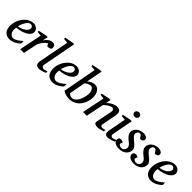

<svg xmlns="http://www.w3.org/2000/svg" viewBox="288 -2059 3393 3393"><g transform="rotate(45 1985.0 -362.5)"><path d="M328.1 -394Q328.1 -403.8 324.2 -413.3Q320.3 -422.9 313.5 -430.2Q306.6 -437.5 296.4 -442.1Q286.1 -446.8 273.9 -446.8Q257.3 -446.8 242.2 -438Q227.1 -429.2 213.1 -414.6Q199.2 -399.9 187.3 -380.9Q175.3 -361.8 165.8 -340.8Q156.2 -319.8 148.9 -298.3Q141.6 -276.9 137.2 -257.8Q168.9 -260.7 202.9 -272.5Q236.8 -284.2 264.6 -302.5Q292.5 -320.8 310.3 -344.2Q328.1 -367.7 328.1 -394ZM417 -393.1Q417 -365.7 404.3 -342.8Q391.6 -319.8 369.9 -301.3Q348.1 -282.7 319.6 -268.3Q291 -253.9 259.5 -243.9Q228 -233.9 195.3 -227.8Q162.6 -221.7 132.8 -220.2Q131.3 -210.4 130.1 -196.8Q128.9 -183.1 128.9 -173.8Q128.9 -146.5 135.5 -123.5Q142.1 -100.6 154.5 -83.7Q167 -66.9 184.6 -57.4Q202.1 -47.9 224.1 -47.9Q257.8 -47.9 298.3 -72.3Q338.9 -96.7 394 -145V-82Q379.9 -68.4 359.4 -52Q338.9 -35.6 312.7 -21.2Q286.6 -6.8 255.9 2.7Q225.1 12.2 190.9 12.2Q175.8 12.2 158 9.3Q140.1 6.3 122.6 -1.2Q105 -8.8 88.6 -22Q72.3 -35.2 59.8 -55.4Q47.4 -75.7 39.8 -103.8Q32.2 -131.8 32.2 -169.9Q32.2 -209.5 41.7 -248.8Q51.3 -288.1 68.6 -324Q85.9 -359.9 110.4 -390.9Q134.8 -421.9 164.1 -444.6Q193.4 -467.3 226.8 -480.2Q260.3 -493.2 295.9 -493.2Q330.6 -493.2 353.8 -481.7Q377 -470.2 391.1 -454.1Q405.3 -438 411.1 -420.9Q417 -403.8 417 -393.1Z M843.3 -426.8Q843.3 -409.2 836.9 -398.7Q830.6 -388.2 818.8 -382.8Q807.1 -377.4 790.8 -375.7Q774.4 -374 753.9 -374L730 -421.9Q711.4 -414.1 690.2 -394.8Q668.9 -375.5 649.9 -350.8Q630.9 -326.2 616.7 -300Q602.5 -273.9 598.1 -252L545.9 0H453.1L539.1 -424.8L455.1 -434.1V-462.9L606 -494.1H646L625 -393.1Q655.8 -440.4 694.8 -467.3Q733.9 -494.1 779.3 -494.1Q797.4 -494.1 809.6 -487.5Q821.8 -481 829.3 -470.7Q836.9 -460.4 840.1 -448.7Q843.3 -437 843.3 -426.8Z M1071.3 -25.9Q1065.4 -23.4 1049.3 -17.3Q1033.2 -11.2 1013.2 -4.6Q993.2 2 971.4 7.1Q949.7 12.2 932.1 12.2Q909.2 12.2 893.1 6.8Q877 1.5 866.7 -8.3Q856.4 -18.1 851.8 -31.5Q847.2 -44.9 847.2 -61Q847.2 -76.2 850.1 -96.2L960 -668L871.1 -676.8V-707L1027.3 -736.8H1065.9L944.3 -99.1Q942.4 -88.9 945.3 -78.9Q948.2 -68.8 954.6 -61.3Q960.9 -53.7 970.2 -48.8Q979.5 -43.9 990.2 -43.9Q997.6 -43.9 1009.5 -46.6Q1021.5 -49.3 1033.7 -52.7Q1045.9 -56.2 1056.4 -59.6Q1066.9 -63 1071.3 -64Z M1401.4 -394Q1401.4 -403.8 1397.5 -413.3Q1393.6 -422.9 1386.7 -430.2Q1379.9 -437.5 1369.6 -442.1Q1359.4 -446.8 1347.2 -446.8Q1330.6 -446.8 1315.4 -438Q1300.3 -429.2 1286.4 -414.6Q1272.5 -399.9 1260.5 -380.9Q1248.5 -361.8 1239 -340.8Q1229.5 -319.8 1222.2 -298.3Q1214.8 -276.9 1210.4 -257.8Q1242.2 -260.7 1276.1 -272.5Q1310.1 -284.2 1337.9 -302.5Q1365.7 -320.8 1383.5 -344.2Q1401.4 -367.7 1401.4 -394ZM1490.2 -393.1Q1490.2 -365.7 1477.5 -342.8Q1464.8 -319.8 1443.1 -301.3Q1421.4 -282.7 1392.8 -268.3Q1364.3 -253.9 1332.8 -243.9Q1301.3 -233.9 1268.6 -227.8Q1235.8 -221.7 1206.1 -220.2Q1204.6 -210.4 1203.4 -196.8Q1202.1 -183.1 1202.1 -173.8Q1202.1 -146.5 1208.7 -123.5Q1215.3 -100.6 1227.8 -83.7Q1240.2 -66.9 1257.8 -57.4Q1275.4 -47.9 1297.4 -47.9Q1331.1 -47.9 1371.6 -72.3Q1412.1 -96.7 1467.3 -145V-82Q1453.1 -68.4 1432.6 -52Q1412.1 -35.6 1386 -21.2Q1359.9 -6.8 1329.1 2.7Q1298.3 12.2 1264.2 12.2Q1249 12.2 1231.2 9.3Q1213.4 6.3 1195.8 -1.2Q1178.2 -8.8 1161.9 -22Q1145.5 -35.2 1133.1 -55.4Q1120.6 -75.7 1113 -103.8Q1105.5 -131.8 1105.5 -169.9Q1105.5 -209.5 1115 -248.8Q1124.5 -288.1 1141.8 -324Q1159.2 -359.9 1183.6 -390.9Q1208 -421.9 1237.3 -444.6Q1266.6 -467.3 1300 -480.2Q1333.5 -493.2 1369.1 -493.2Q1403.8 -493.2 1427 -481.7Q1450.2 -470.2 1464.4 -454.1Q1478.5 -438 1484.4 -420.9Q1490.2 -403.8 1490.2 -393.1Z M1868.2 -306.2Q1868.2 -339.8 1860.4 -363Q1852.5 -386.2 1841.3 -400.9Q1830.1 -415.5 1817.6 -421.9Q1805.2 -428.2 1796.4 -428.2Q1784.2 -428.2 1769.5 -424.3Q1754.9 -420.4 1739.5 -413.3Q1724.1 -406.2 1709 -397Q1693.8 -387.7 1681.2 -377L1625.5 -74.2Q1630.4 -66.9 1638.7 -60.1Q1647 -53.2 1657.7 -47.6Q1668.5 -42 1681.2 -38.6Q1693.8 -35.2 1707.5 -35.2Q1730.5 -35.2 1751.2 -46.9Q1772 -58.6 1789.8 -78.6Q1807.6 -98.6 1822.3 -125.5Q1836.9 -152.3 1846.9 -182.4Q1856.9 -212.4 1862.5 -244.4Q1868.2 -276.4 1868.2 -306.2ZM1967.3 -310.1Q1967.3 -278.8 1960.4 -242.9Q1953.6 -207 1939.2 -171.4Q1924.8 -135.7 1902.3 -102.5Q1879.9 -69.3 1848.6 -43.9Q1817.4 -18.6 1776.9 -3.2Q1736.3 12.2 1685.5 12.2Q1643.1 12.2 1601.8 0.5Q1560.5 -11.2 1525.4 -34.2L1643.6 -668L1554.2 -676.8V-707L1710.4 -736.8H1749.5L1692.4 -434.1Q1706.1 -446.3 1722.4 -457.3Q1738.8 -468.3 1756.3 -476.3Q1773.9 -484.4 1792.5 -489.3Q1811 -494.1 1829.1 -494.1Q1867.7 -494.1 1894 -477.1Q1920.4 -460 1936.8 -433.1Q1953.1 -406.2 1960.2 -373.8Q1967.3 -341.3 1967.3 -310.1Z M2526.4 -20Q2520 -17.6 2504.2 -12.5Q2488.3 -7.3 2468.8 -1.7Q2449.2 3.9 2428.7 8.1Q2408.2 12.2 2392.6 12.2Q2383.8 12.2 2368.4 10.5Q2353 8.8 2338.9 2.7Q2324.7 -3.4 2315.9 -15.1Q2307.1 -26.9 2311.5 -46.9L2372.6 -354Q2376 -374 2372.8 -387.2Q2369.6 -400.4 2362.5 -408.4Q2355.5 -416.5 2346.2 -419.7Q2336.9 -422.9 2328.6 -422.9Q2316.4 -422.9 2298.6 -415.8Q2280.8 -408.7 2261 -397Q2241.2 -385.3 2221.2 -369.4Q2201.2 -353.5 2184.6 -335.9L2115.7 0H2022.5L2109.4 -424.8L2025.4 -434.1V-462.9L2176.3 -494.1H2216.3L2197.8 -400.9Q2214.4 -417.5 2235.8 -434.3Q2257.3 -451.2 2281.7 -464.4Q2306.2 -477.5 2332.3 -485.8Q2358.4 -494.1 2383.3 -494.1Q2438 -494.1 2461.2 -463.9Q2484.4 -433.6 2472.7 -366.2L2419.4 -84Q2417 -69.8 2421.6 -61.5Q2426.3 -53.2 2433.8 -48.8Q2441.4 -44.4 2449.7 -43.2Q2458 -42 2462.4 -42Q2476.1 -42 2492.2 -45.9Q2508.3 -49.8 2525.4 -55.2Z M2792.5 -28.8Q2786.6 -26.4 2771 -19.5Q2755.4 -12.7 2734.4 -5.6Q2713.4 1.5 2690.2 6.8Q2667 12.2 2646.5 12.2Q2620.6 12.2 2605.5 3.4Q2590.3 -5.4 2583 -19.5Q2575.7 -33.7 2574.7 -51.3Q2573.7 -68.8 2577.1 -85.9L2641.1 -424.8L2555.2 -434.1V-462.9L2706.1 -494.1H2747.1L2671.4 -94.2Q2669.4 -84 2671.6 -74.7Q2673.8 -65.4 2679 -58.3Q2684.1 -51.3 2692.1 -47.1Q2700.2 -43 2710.4 -43Q2719.2 -43 2731.2 -46.1Q2743.2 -49.3 2755.1 -53.5Q2767.1 -57.6 2777.3 -61.5Q2787.6 -65.4 2792.5 -66.9ZM2788.1 -641.1Q2788.1 -629.9 2783.9 -619.9Q2779.8 -609.9 2772.2 -602.1Q2764.6 -594.2 2753.4 -589.6Q2742.2 -585 2727.5 -585Q2696.8 -585 2681.2 -601.3Q2665.5 -617.7 2665.5 -641.1Q2665.5 -650.9 2669.7 -660.6Q2673.8 -670.4 2681.9 -678.5Q2689.9 -686.5 2701.7 -691.7Q2713.4 -696.8 2728.5 -696.8Q2742.7 -696.8 2753.7 -691.9Q2764.6 -687 2772.5 -679.2Q2780.3 -671.4 2784.2 -661.4Q2788.1 -651.4 2788.1 -641.1Z M3144.5 -431.2Q3144.5 -413.6 3136.7 -403.1Q3128.9 -392.6 3117.7 -386.7Q3106.4 -380.9 3094 -378.7Q3081.5 -376.5 3072.3 -376L3027.3 -437Q3024.4 -439.5 3018.1 -442.1Q3011.7 -444.8 3002.4 -444.8Q2985.8 -444.8 2974.6 -437.7Q2963.4 -430.7 2956.3 -420.2Q2949.2 -409.7 2946.3 -397.7Q2943.4 -385.7 2943.4 -376Q2943.4 -362.3 2951.2 -348.4Q2959 -334.5 2971.7 -320.6Q2984.4 -306.6 3000.2 -293.2Q3016.1 -279.8 3032.2 -267.1Q3048.8 -253.9 3064.2 -240Q3079.6 -226.1 3091.8 -211.2Q3104 -196.3 3111.3 -179.7Q3118.7 -163.1 3118.7 -145Q3118.7 -114.3 3106.2 -85.9Q3093.8 -57.6 3069.6 -35.6Q3045.4 -13.7 3009.5 -0.7Q2973.6 12.2 2927.2 12.2Q2891.1 12.2 2864.7 4.2Q2838.4 -3.9 2821.3 -16.8Q2804.2 -29.8 2795.9 -46.4Q2787.6 -63 2787.6 -80.1Q2787.6 -104 2802 -118.9Q2816.4 -133.8 2847.2 -133.8Q2856.4 -133.8 2864.7 -131.3Q2873 -128.9 2879.9 -125.7Q2886.7 -122.6 2891.8 -118.9Q2897 -115.2 2899.4 -112.8L2880.4 -64Q2891.1 -48.8 2907 -38.3Q2922.9 -27.8 2948.2 -27.8Q2963.4 -27.8 2977.5 -33.7Q2991.7 -39.6 3002.7 -50.3Q3013.7 -61 3020 -76.4Q3026.4 -91.8 3026.4 -110.8Q3026.4 -126 3020.3 -139.4Q3014.2 -152.8 3003.2 -165.5Q2992.2 -178.2 2977.3 -190.7Q2962.4 -203.1 2944.3 -216.8Q2928.7 -229 2914.3 -243.2Q2899.9 -257.3 2888.4 -273.2Q2877 -289.1 2870.1 -306.6Q2863.3 -324.2 2863.3 -342.8Q2863.3 -379.4 2879.9 -407.7Q2896.5 -436 2922.6 -455.3Q2948.7 -474.6 2980.7 -484.4Q3012.7 -494.1 3043.5 -494.1Q3071.8 -494.1 3091.1 -487.5Q3110.4 -481 3122.3 -471.4Q3134.3 -461.9 3139.4 -450.9Q3144.5 -439.9 3144.5 -431.2Z M3514.6 -431.2Q3514.6 -413.6 3506.8 -403.1Q3499 -392.6 3487.8 -386.7Q3476.6 -380.9 3464.1 -378.7Q3451.7 -376.5 3442.4 -376L3397.5 -437Q3394.5 -439.5 3388.2 -442.1Q3381.8 -444.8 3372.6 -444.8Q3356 -444.8 3344.7 -437.7Q3333.5 -430.7 3326.4 -420.2Q3319.3 -409.7 3316.4 -397.7Q3313.5 -385.7 3313.5 -376Q3313.5 -362.3 3321.3 -348.4Q3329.1 -334.5 3341.8 -320.6Q3354.5 -306.6 3370.4 -293.2Q3386.2 -279.8 3402.3 -267.1Q3418.9 -253.9 3434.3 -240Q3449.7 -226.1 3461.9 -211.2Q3474.1 -196.3 3481.4 -179.7Q3488.8 -163.1 3488.8 -145Q3488.8 -114.3 3476.3 -85.9Q3463.9 -57.6 3439.7 -35.6Q3415.5 -13.7 3379.6 -0.7Q3343.8 12.2 3297.4 12.2Q3261.2 12.2 3234.9 4.2Q3208.5 -3.9 3191.4 -16.8Q3174.3 -29.8 3166 -46.4Q3157.7 -63 3157.7 -80.1Q3157.7 -104 3172.1 -118.9Q3186.5 -133.8 3217.3 -133.8Q3226.6 -133.8 3234.9 -131.3Q3243.2 -128.9 3250 -125.7Q3256.8 -122.6 3262 -118.9Q3267.1 -115.2 3269.5 -112.8L3250.5 -64Q3261.2 -48.8 3277.1 -38.3Q3293 -27.8 3318.4 -27.8Q3333.5 -27.8 3347.7 -33.7Q3361.8 -39.6 3372.8 -50.3Q3383.8 -61 3390.1 -76.4Q3396.5 -91.8 3396.5 -110.8Q3396.5 -126 3390.4 -139.4Q3384.3 -152.8 3373.3 -165.5Q3362.3 -178.2 3347.4 -190.7Q3332.5 -203.1 3314.5 -216.8Q3298.8 -229 3284.4 -243.2Q3270 -257.3 3258.5 -273.2Q3247.1 -289.1 3240.2 -306.6Q3233.4 -324.2 3233.4 -342.8Q3233.4 -379.4 3250 -407.7Q3266.6 -436 3292.7 -455.3Q3318.8 -474.6 3350.8 -484.4Q3382.8 -494.1 3413.6 -494.1Q3441.9 -494.1 3461.2 -487.5Q3480.5 -481 3492.4 -471.4Q3504.4 -461.9 3509.5 -450.9Q3514.6 -439.9 3514.6 -431.2Z M3863.8 -394Q3863.8 -403.8 3859.9 -413.3Q3856 -422.9 3849.1 -430.2Q3842.3 -437.5 3832 -442.1Q3821.8 -446.8 3809.6 -446.8Q3793 -446.8 3777.8 -438Q3762.7 -429.2 3748.8 -414.6Q3734.9 -399.9 3722.9 -380.9Q3710.9 -361.8 3701.4 -340.8Q3691.9 -319.8 3684.6 -298.3Q3677.2 -276.9 3672.9 -257.8Q3704.6 -260.7 3738.5 -272.5Q3772.5 -284.2 3800.3 -302.5Q3828.1 -320.8 3845.9 -344.2Q3863.8 -367.7 3863.8 -394ZM3952.6 -393.1Q3952.6 -365.7 3939.9 -342.8Q3927.2 -319.8 3905.5 -301.3Q3883.8 -282.7 3855.2 -268.3Q3826.7 -253.9 3795.2 -243.9Q3763.7 -233.9 3731 -227.8Q3698.2 -221.7 3668.5 -220.2Q3667 -210.4 3665.8 -196.8Q3664.6 -183.1 3664.6 -173.8Q3664.6 -146.5 3671.1 -123.5Q3677.7 -100.6 3690.2 -83.7Q3702.6 -66.9 3720.2 -57.4Q3737.8 -47.9 3759.8 -47.9Q3793.5 -47.9 3834 -72.3Q3874.5 -96.7 3929.7 -145V-82Q3915.5 -68.4 3895 -52Q3874.5 -35.6 3848.4 -21.2Q3822.3 -6.8 3791.5 2.7Q3760.7 12.2 3726.6 12.2Q3711.4 12.2 3693.6 9.3Q3675.8 6.3 3658.2 -1.2Q3640.6 -8.8 3624.3 -22Q3607.9 -35.2 3595.5 -55.4Q3583 -75.7 3575.4 -103.8Q3567.9 -131.8 3567.9 -169.9Q3567.9 -209.5 3577.4 -248.8Q3586.9 -288.1 3604.2 -324Q3621.6 -359.9 3646 -390.9Q3670.4 -421.9 3699.7 -444.6Q3729 -467.3 3762.5 -480.2Q3795.9 -493.2 3831.5 -493.2Q3866.2 -493.2 3889.4 -481.7Q3912.6 -470.2 3926.8 -454.1Q3940.9 -438 3946.8 -420.9Q3952.6 -403.8 3952.6 -393.1Z"/></g></svg>

Font: Charis SIL CyrE
Style: Italic
Weight: 400
Italic angle: -11°
Foundry: SIL International
Version: Version 5.000